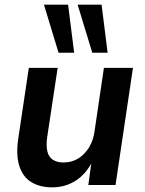

<svg xmlns="http://www.w3.org/2000/svg" viewBox="-20 -796 623 826"><path d="M204 10Q151 10 114 -13Q77 -36 62.5 -84Q48 -132 59 -203L104 -504H228L183 -206Q178 -171 183.5 -146Q189 -121 207 -109Q225 -97 253 -97Q289 -97 317 -114.5Q345 -132 363.5 -162.5Q382 -193 387 -233L427 -504H552L477 0H360L374 -103H378Q351 -48 306 -19Q261 10 204 10ZM377 -569 314 -776H417L443 -569ZM232 -569 169 -776H273L299 -569Z"/></svg>

Font: Nunitoga
Style: Bold Italic
Weight: 700
Italic angle: -9°
Designer: Vernon Adams
Foundry: Vernon Adams
Version: Version 1.0